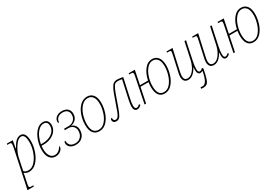

<svg xmlns="http://www.w3.org/2000/svg" viewBox="51 -1624 4268 2942"><g transform="rotate(-30 2185.5 -153.5)"><path d="M120 -420Q129 -467 129 -492Q129 -507 120 -511.5Q111 -516 78 -516H58L63 -536H167L143 -401H146Q184 -472 222 -509Q260 -546 307 -546Q355 -546 378.5 -504.5Q402 -463 402 -380Q402 -297 370.5 -205.5Q339 -114 280.5 -52Q222 10 145 10Q97 10 61 -21Q59 5 53 30L31 134Q30 139 25.5 160.5Q21 182 21 194Q21 210 31 215Q41 220 75 220H96L91 240H-20ZM374 -379Q374 -521 305 -521Q264 -521 224 -476.5Q184 -432 154.5 -371Q125 -310 115 -264L70 -49Q90 -15 148 -15Q211 -15 263 -73Q315 -131 344.5 -216.5Q374 -302 374 -379Z M475 -185Q475 -264 503.5 -348.5Q532 -433 584.5 -489.5Q637 -546 704 -546Q750 -546 775.5 -518Q801 -490 801 -440Q801 -385 767.5 -339.5Q734 -294 675.5 -267.5Q617 -241 546 -241H506Q503 -205 503 -185Q503 -106 533.5 -61Q564 -16 613 -16Q653 -16 684.5 -39.5Q716 -63 737 -100Q744 -98 744 -87Q744 -68 728 -45Q712 -22 682.5 -6Q653 10 614 10Q551 10 513 -39.5Q475 -89 475 -185ZM540 -266Q605 -266 658.5 -288Q712 -310 742.5 -350Q773 -390 773 -441Q773 -480 755 -500.5Q737 -521 702 -521Q656 -521 616 -484.5Q576 -448 548.5 -389.5Q521 -331 510 -266Z M838 -95Q838 -112 844.5 -120Q851 -128 860 -128Q860 -74 889 -44.5Q918 -15 975 -15Q1037 -15 1074 -55Q1111 -95 1111 -158Q1111 -211 1078.5 -240.5Q1046 -270 999 -270H933L938 -295H1013Q1073 -295 1110 -331Q1147 -367 1147 -425Q1147 -468 1120.5 -495Q1094 -522 1039 -522Q986 -522 954 -496Q922 -470 917 -415Q899 -415 899 -437Q899 -464 914.5 -489Q930 -514 961.5 -530.5Q993 -547 1039 -547Q1104 -547 1139.5 -513.5Q1175 -480 1175 -425Q1175 -365 1140.5 -327.5Q1106 -290 1052 -280V-279Q1091 -270 1115 -238.5Q1139 -207 1139 -159Q1139 -85 1094.5 -37.5Q1050 10 971 10Q910 10 874 -19.5Q838 -49 838 -95Z M1244 -182Q1244 -267 1272.5 -351.5Q1301 -436 1356 -491Q1411 -546 1485 -546Q1550 -546 1589.5 -498Q1629 -450 1629 -352Q1629 -274 1601.5 -189.5Q1574 -105 1519.5 -47.5Q1465 10 1389 10Q1319 10 1281.5 -39Q1244 -88 1244 -182ZM1601 -352Q1601 -437 1569 -479Q1537 -521 1481 -521Q1420 -521 1372 -469.5Q1324 -418 1298 -338.5Q1272 -259 1272 -182Q1272 -15 1391 -15Q1456 -15 1504 -69.5Q1552 -124 1576.5 -203.5Q1601 -283 1601 -352Z M1999 -71Q1999 -114 2016 -192L2085 -508Q2050 -516 2012 -516Q1980 -516 1961.5 -501.5Q1943 -487 1919.5 -437Q1896 -387 1857 -272Q1813 -144 1789.5 -88Q1766 -32 1744 -12Q1722 8 1688 8Q1659 8 1643.5 -8Q1628 -24 1628 -45Q1628 -58 1634 -66Q1640 -74 1653 -74Q1653 -44 1662.5 -31.5Q1672 -19 1691 -19Q1716 -19 1732.5 -37.5Q1749 -56 1769 -105.5Q1789 -155 1832 -281Q1872 -400 1898 -453Q1924 -506 1950 -523.5Q1976 -541 2019 -541Q2039 -541 2067 -537Q2095 -533 2117 -528L2044 -192Q2035 -150 2031 -123Q2027 -96 2027 -72Q2027 -16 2063 -16Q2076 -16 2089 -23.5Q2102 -31 2118 -46L2132 -28Q2096 10 2061 10Q1999 10 1999 -71Z M2407 -182Q2407 -217 2414 -266H2272L2217 0H2190L2277 -430Q2286 -471 2286 -487Q2286 -506 2277 -511Q2268 -516 2235 -516H2215L2219 -536H2327L2277 -291H2419Q2441 -399 2498 -472.5Q2555 -546 2637 -546Q2700 -546 2739 -498Q2778 -450 2778 -352Q2778 -274 2751 -189.5Q2724 -105 2671 -47.5Q2618 10 2544 10Q2477 10 2442 -39Q2407 -88 2407 -182ZM2750 -352Q2750 -437 2719 -479Q2688 -521 2634 -521Q2576 -521 2530.5 -469Q2485 -417 2460 -338Q2435 -259 2435 -182Q2435 -15 2546 -15Q2609 -15 2655.5 -69.5Q2702 -124 2726 -203.5Q2750 -283 2750 -352Z M3247 -28Q3225 87 3206.5 140.5Q3188 194 3164 211Q3140 228 3098 228Q3083 228 3061 226L3065 200Q3082 203 3103 203Q3137 203 3165.5 158.5Q3194 114 3217 -4Q3193 10 3174 10Q3122 10 3122 -75Q3122 -90 3125 -118H3122Q3052 9 2962 9Q2916 9 2894.5 -19Q2873 -47 2873 -93Q2873 -127 2894 -213L2939 -416Q2953 -479 2953 -493Q2953 -508 2944 -512Q2935 -516 2902 -516H2884L2889 -536H2994L2922 -213Q2914 -180 2907.5 -145.5Q2901 -111 2901 -92Q2901 -16 2964 -16Q3006 -16 3042.5 -49Q3079 -82 3104.5 -132.5Q3130 -183 3141 -236L3205 -536H3233L3163 -206Q3147 -131 3147 -78Q3147 -46 3154.5 -31Q3162 -16 3178 -16Q3191 -16 3205 -24Q3219 -32 3231 -46Z M3576 -75Q3576 -90 3579 -118H3576Q3506 9 3416 9Q3370 9 3348.5 -19Q3327 -47 3327 -93Q3327 -127 3348 -213L3393 -416Q3407 -479 3407 -493Q3407 -508 3398 -512Q3389 -516 3356 -516H3338L3343 -536H3448L3376 -213Q3368 -180 3361.5 -145.5Q3355 -111 3355 -92Q3355 -16 3418 -16Q3460 -16 3496.5 -49Q3533 -82 3558.5 -132.5Q3584 -183 3595 -236L3659 -536H3687L3617 -206Q3601 -131 3601 -78Q3601 -46 3608.5 -31Q3616 -16 3632 -16Q3645 -16 3659 -24Q3673 -32 3685 -46L3699 -28Q3684 -11 3665 -0.5Q3646 10 3628 10Q3576 10 3576 -75Z M3980 -182Q3980 -217 3987 -266H3845L3790 0H3763L3850 -430Q3859 -471 3859 -487Q3859 -506 3850 -511Q3841 -516 3808 -516H3788L3792 -536H3900L3850 -291H3992Q4014 -399 4071 -472.5Q4128 -546 4210 -546Q4273 -546 4312 -498Q4351 -450 4351 -352Q4351 -274 4324 -189.5Q4297 -105 4244 -47.5Q4191 10 4117 10Q4050 10 4015 -39Q3980 -88 3980 -182ZM4323 -352Q4323 -437 4292 -479Q4261 -521 4207 -521Q4149 -521 4103.5 -469Q4058 -417 4033 -338Q4008 -259 4008 -182Q4008 -15 4119 -15Q4182 -15 4228.5 -69.5Q4275 -124 4299 -203.5Q4323 -283 4323 -352Z"/></g></svg>

Font: Noto Serif NarrowThin
Style: Italic
Weight: 250
Width: 4
Italic angle: -12°
Designer: Monotype Design Team
Foundry: Monotype Imaging Inc.
Version: Version 1.001